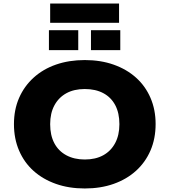

<svg xmlns="http://www.w3.org/2000/svg" viewBox="-20 -1056 960 1087"><path d="M460 11Q370 11 296.5 -15Q223 -41 170 -88.5Q117 -136 88 -203.5Q59 -271 59 -353Q59 -435 88 -501.5Q117 -568 170.5 -616.5Q224 -665 297.5 -690.5Q371 -716 460 -716Q550 -716 623.5 -690Q697 -664 750 -616.5Q803 -569 832 -502Q861 -435 861 -354Q861 -271 832 -204Q803 -137 750 -89Q697 -41 623.5 -15Q550 11 460 11ZM460 -153Q521 -153 564.5 -177Q608 -201 632 -246Q656 -291 656 -353Q656 -416 632.5 -460.5Q609 -505 565 -528.5Q521 -552 460 -552Q399 -552 355.5 -528Q312 -504 288 -459.5Q264 -415 264 -353Q264 -290 287.5 -245.5Q311 -201 355.5 -177Q400 -153 460 -153ZM264 -927V-1036H654V-927ZM257 -772V-885H423V-772ZM495 -772V-885H661V-772Z"/></svg>

Font: Nunito Sans 10pt SemiExpanded Black
Style: Regular
Weight: 900
Width: 6
Designer: Vernon Adams
Foundry: Vernon Adams
Version: Version 3.101;gftools[0.9.27]